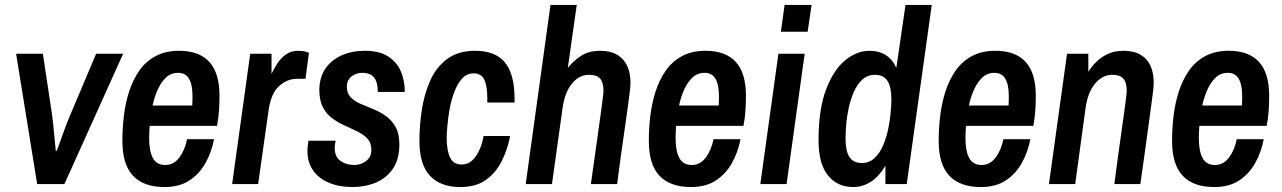

<svg xmlns="http://www.w3.org/2000/svg" viewBox="-20 -743 5173 775"><path d="M130 0 45 -526H153L190 -281Q192 -266 194.5 -243.5Q197 -221 199 -197.5Q201 -174 203 -156.5Q205 -139 205 -134H209Q211 -139 217.5 -156.5Q224 -174 231.5 -196Q239 -218 248 -241Q257 -264 264 -280L368 -526H477L240 0Z M644 12Q560 12 517 -33.5Q474 -79 474 -174Q474 -224 480 -275Q486 -326 501 -373Q516 -420 542 -457.5Q568 -495 608 -516.5Q648 -538 703 -538Q784 -538 825 -493Q866 -448 866 -356Q866 -328 864 -297Q862 -266 856 -235H584Q583 -219 582.5 -206Q582 -193 582 -187Q582 -132 597.5 -104.5Q613 -77 647 -77Q682 -77 704.5 -108Q727 -139 735 -181H844Q834 -129 809.5 -85Q785 -41 744.5 -14.5Q704 12 644 12ZM596 -317H756Q757 -335 757 -342.5Q757 -350 757 -355Q757 -401 743 -425Q729 -449 699 -449Q670 -449 650 -430Q630 -411 616.5 -381Q603 -351 596 -317Z M917 0 990 -526H1076V-445Q1086 -466 1100 -487.5Q1114 -509 1134.5 -523.5Q1155 -538 1183 -538Q1204 -538 1215.5 -534Q1227 -530 1227 -530L1213 -425H1179Q1140 -425 1107 -396Q1074 -367 1064 -297L1022 0Z M1402 12Q1349 12 1307.5 -5.5Q1266 -23 1243.5 -55.5Q1221 -88 1221 -133Q1221 -147 1223 -159.5Q1225 -172 1225 -175H1335Q1334 -172 1332.5 -163Q1331 -154 1331 -147Q1331 -109 1355 -93Q1379 -77 1410 -77Q1436 -77 1457.5 -93Q1479 -109 1479 -138Q1479 -166 1464 -182.5Q1449 -199 1425 -211Q1401 -223 1374 -235Q1347 -247 1323 -264Q1299 -281 1284 -309Q1269 -337 1269 -379Q1269 -429 1292.5 -464.5Q1316 -500 1358 -519Q1400 -538 1452 -538Q1513 -538 1548.5 -514Q1584 -490 1599 -452.5Q1614 -415 1614 -372H1505Q1505 -410 1490.5 -429.5Q1476 -449 1441 -449Q1418 -449 1399 -434.5Q1380 -420 1380 -393Q1380 -367 1395 -351Q1410 -335 1434 -324.5Q1458 -314 1485.5 -303Q1513 -292 1537 -275Q1561 -258 1576.5 -231Q1592 -204 1592 -159Q1592 -100 1566 -62Q1540 -24 1497 -6Q1454 12 1402 12Z M1838 12Q1758 12 1715.5 -33.5Q1673 -79 1673 -174Q1673 -235 1682.5 -298.5Q1692 -362 1716 -416.5Q1740 -471 1784.5 -504.5Q1829 -538 1898 -538Q1980 -538 2018.5 -490.5Q2057 -443 2057 -345V-329H1947V-345Q1947 -395 1935 -421Q1923 -447 1892 -447Q1864 -447 1844.5 -425Q1825 -403 1812.5 -368.5Q1800 -334 1794 -298Q1788 -262 1785.5 -232Q1783 -202 1783 -189Q1783 -136 1796.5 -107.5Q1810 -79 1843 -79Q1868 -79 1885.5 -95Q1903 -111 1915 -137.5Q1927 -164 1932 -194H2039Q2029 -140 2005 -92.5Q1981 -45 1941 -16.5Q1901 12 1838 12Z M2102 0 2202 -723H2308L2272 -469Q2293 -496 2324.5 -517Q2356 -538 2402 -538Q2445 -538 2472 -521.5Q2499 -505 2512 -476Q2525 -447 2525 -409Q2525 -401 2523.5 -385Q2522 -369 2518.5 -344.5Q2515 -320 2510.5 -285.5Q2506 -251 2499.5 -208Q2493 -165 2486 -113Q2479 -61 2471 0H2365Q2373 -57 2380 -106Q2387 -155 2392.5 -195Q2398 -235 2402.5 -267Q2407 -299 2410 -322Q2413 -345 2414.5 -358.5Q2416 -372 2416 -376Q2416 -411 2402 -426Q2388 -441 2357 -441Q2318 -441 2289 -406Q2260 -371 2251 -308L2208 0Z M2769 12Q2685 12 2642 -33.5Q2599 -79 2599 -174Q2599 -224 2605 -275Q2611 -326 2626 -373Q2641 -420 2667 -457.5Q2693 -495 2733 -516.5Q2773 -538 2828 -538Q2909 -538 2950 -493Q2991 -448 2991 -356Q2991 -328 2989 -297Q2987 -266 2981 -235H2709Q2708 -219 2707.5 -206Q2707 -193 2707 -187Q2707 -132 2722.5 -104.5Q2738 -77 2772 -77Q2807 -77 2829.5 -108Q2852 -139 2860 -181H2969Q2959 -129 2934.5 -85Q2910 -41 2869.5 -14.5Q2829 12 2769 12ZM2721 -317H2881Q2882 -335 2882 -342.5Q2882 -350 2882 -355Q2882 -401 2868 -425Q2854 -449 2824 -449Q2795 -449 2775 -430Q2755 -411 2741.5 -381Q2728 -351 2721 -317Z M3049 0 3122 -526H3228L3155 0ZM3132 -615 3147 -723H3256L3240 -615Z M3424 12Q3360 12 3322 -35Q3284 -82 3284 -177Q3284 -302 3314.5 -382Q3345 -462 3392 -500Q3439 -538 3489 -538Q3528 -538 3555.5 -520.5Q3583 -503 3598 -469L3635 -723H3741L3640 0H3554V-74Q3527 -29 3494 -8.5Q3461 12 3424 12ZM3459 -85Q3488 -85 3509 -104Q3530 -123 3543.5 -153.5Q3557 -184 3564.5 -219Q3572 -254 3575 -287Q3578 -320 3578 -343Q3578 -391 3562.5 -416Q3547 -441 3512 -441Q3482 -441 3461 -422Q3440 -403 3426.5 -372Q3413 -341 3405.5 -306Q3398 -271 3395.5 -238Q3393 -205 3393 -182Q3393 -134 3408.5 -109.5Q3424 -85 3459 -85Z M3939 12Q3855 12 3812 -33.5Q3769 -79 3769 -174Q3769 -224 3775 -275Q3781 -326 3796 -373Q3811 -420 3837 -457.5Q3863 -495 3903 -516.5Q3943 -538 3998 -538Q4079 -538 4120 -493Q4161 -448 4161 -356Q4161 -328 4159 -297Q4157 -266 4151 -235H3879Q3878 -219 3877.5 -206Q3877 -193 3877 -187Q3877 -132 3892.5 -104.5Q3908 -77 3942 -77Q3977 -77 3999.5 -108Q4022 -139 4030 -181H4139Q4129 -129 4104.5 -85Q4080 -41 4039.5 -14.5Q3999 12 3939 12ZM3891 -317H4051Q4052 -335 4052 -342.5Q4052 -350 4052 -355Q4052 -401 4038 -425Q4024 -449 3994 -449Q3965 -449 3945 -430Q3925 -411 3911.5 -381Q3898 -351 3891 -317Z M4214 0 4287 -526H4373V-453Q4386 -474 4405 -493Q4424 -512 4451 -525Q4478 -538 4515 -538Q4557 -538 4584.5 -521.5Q4612 -505 4624.5 -476Q4637 -447 4637 -409Q4637 -401 4635.5 -385Q4634 -369 4630.5 -344.5Q4627 -320 4622.5 -285.5Q4618 -251 4612 -208Q4606 -165 4599 -113Q4592 -61 4583 0H4478Q4485 -57 4492 -106Q4499 -155 4504.5 -195Q4510 -235 4514.5 -267Q4519 -299 4522 -322Q4525 -345 4526.5 -358.5Q4528 -372 4528 -376Q4528 -411 4514 -426Q4500 -441 4470 -441Q4430 -441 4400.5 -406Q4371 -371 4362 -308L4320 0Z M4881 12Q4797 12 4754 -33.5Q4711 -79 4711 -174Q4711 -224 4717 -275Q4723 -326 4738 -373Q4753 -420 4779 -457.5Q4805 -495 4845 -516.5Q4885 -538 4940 -538Q5021 -538 5062 -493Q5103 -448 5103 -356Q5103 -328 5101 -297Q5099 -266 5093 -235H4821Q4820 -219 4819.5 -206Q4819 -193 4819 -187Q4819 -132 4834.5 -104.5Q4850 -77 4884 -77Q4919 -77 4941.5 -108Q4964 -139 4972 -181H5081Q5071 -129 5046.5 -85Q5022 -41 4981.5 -14.5Q4941 12 4881 12ZM4833 -317H4993Q4994 -335 4994 -342.5Q4994 -350 4994 -355Q4994 -401 4980 -425Q4966 -449 4936 -449Q4907 -449 4887 -430Q4867 -411 4853.5 -381Q4840 -351 4833 -317Z"/></svg>

Font: Archivo Narrow SemiBold
Style: Italic
Weight: 600
Italic angle: -8°
Designer: Hector Gatti
Foundry: Omnibus-Type
Version: Version 3.002